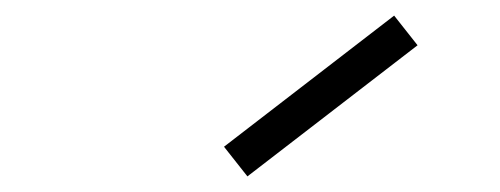

<svg xmlns="http://www.w3.org/2000/svg" viewBox="-20 -860 640 246"><path d="M297 -634 267 -672 485 -840 515 -802Z"/></svg>

Font: Victor Mono Thin Thin
Style: Italic
Weight: 250
Italic angle: -12°
Monospace: yes
Version: Version 1.561;gftools[0.9.30]